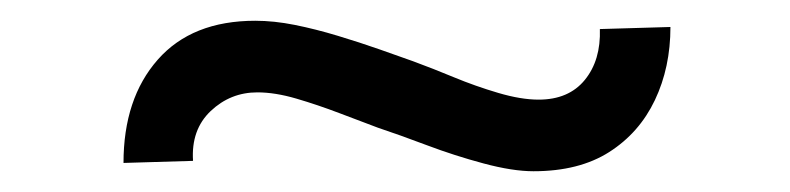

<svg xmlns="http://www.w3.org/2000/svg" viewBox="-20 -436 761 185"><path d="M494 -271Q474 -271 446 -278.5Q418 -286 391.5 -296Q365 -306 344 -313Q328 -319 307 -327Q286 -335 265.5 -341Q245 -347 228 -347Q202 -347 183 -329Q164 -311 166 -281L99 -279Q99 -341 132 -378.5Q165 -416 226 -416Q244 -416 264 -412Q284 -408 305.5 -401.5Q327 -395 345.5 -388.5Q364 -382 378 -377Q397 -370 417.5 -361.5Q438 -353 460 -346.5Q482 -340 499 -340Q528 -340 543.5 -359Q559 -378 558 -408L626 -410Q626 -371 611 -339.5Q596 -308 567 -289.5Q538 -271 494 -271Z"/></svg>

Font: Lexend Mega Light
Style: Regular
Weight: 300
Version: Version 1.007